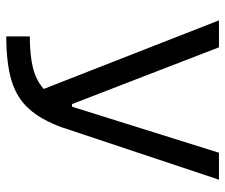

<svg xmlns="http://www.w3.org/2000/svg" viewBox="-74 -660 733 626"><g transform="rotate(90 293.0 -346.5)"><path d="M98.1 0V-76.7Q159.2 -76.7 200.4 -86.9Q241.7 -97.2 269.5 -122.1L45.9 -693.4H133.8L318.8 -214.4H327.1Q328.6 -218.8 330.1 -223.1L477.5 -693.4H565.4L395 -182.1Q370.1 -113.3 334 -73.5Q297.9 -33.7 241.5 -16.8Q185.1 0 98.1 0Z"/></g></svg>

Font: Cascadia Code PL SemiLight
Style: Regular
Weight: 350
Monospace: yes
Designer: Aaron Bell
Foundry: Saja Typeworks
Version: Version 2404.023; ttfautohint (v1.8.4)